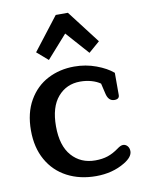

<svg xmlns="http://www.w3.org/2000/svg" viewBox="-86 -811 669 885"><g transform="rotate(-10 249.0 -368.0)"><path d="M118 -596 237 -750H294L412 -596L360 -551L265 -658L170 -551ZM32 -245Q32 -327 65.5 -385Q99 -443 155 -472Q211 -501 279 -501Q333 -501 381.5 -483Q430 -465 459 -440V-336Q459 -317 436 -317Q407 -317 399 -355L388 -402Q371 -414 346.5 -421Q322 -428 294 -428Q230 -428 189.5 -381Q149 -334 149 -244Q149 -153 191 -105.5Q233 -58 301 -58Q334 -58 359.5 -66.5Q385 -75 411 -94Q427 -106 438 -106Q450 -106 458.5 -96.5Q467 -87 467 -72Q467 -45 427 -21Q369 14 292 14Q216 14 157 -17Q98 -48 65 -106.5Q32 -165 32 -245Z"/></g></svg>

Font: Maitree SemiBold
Style: Regular
Weight: 600
Designer: CadsonDemak Team
Foundry: CadsonDemak
Version: Version 1.001